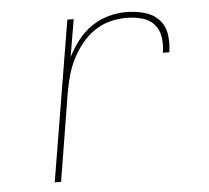

<svg xmlns="http://www.w3.org/2000/svg" viewBox="-44 -585 688 632"><g transform="rotate(-5 300.0 -269.0)"><path d="M112 0 200 -530H221L200 -406Q214 -434 233.5 -459.5Q253 -485 279 -503Q305 -521 335 -529.5Q365 -538 394 -538Q424 -538 453 -530.5Q482 -523 501.5 -503Q521 -483 525.5 -453.5Q530 -424 525 -394H504Q508 -420 504.5 -445.5Q501 -471 485 -488.5Q469 -506 444.5 -512.5Q420 -519 394 -519Q367 -519 339.5 -512Q312 -505 288 -488.5Q264 -472 245.5 -449Q227 -426 214 -400.5Q201 -375 193.5 -348Q186 -321 181 -294L133 0Z"/></g></svg>

Font: Iosevka Curly ThExObl
Style: Regular
Weight: 100
Width: 7
Italic angle: -9°
Monospace: yes
Designer: Belleve Invis
Foundry: Belleve Invis
Version: Version 11.1.0; ttfautohint (v1.8.3)